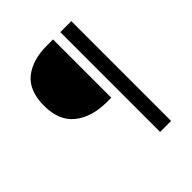

<svg xmlns="http://www.w3.org/2000/svg" viewBox="-201 -789 1001 1001"><g transform="rotate(-45 300.0 -288.0)"><path d="M350.1 -655.8V-226.1H317.9Q206.1 -226.6 139.2 -280.3Q72.3 -334 72.3 -444.3Q72.3 -554.7 135.7 -605.5Q199.2 -656.2 307.1 -655.8ZM403.8 80.1V-655.8H484.9V80.1Z"/></g></svg>

Font: SourceCodePro-Regular
Style: Regular
Weight: 400
Monospace: yes
Designer: Paul D. Hunt
Foundry: Adobe Systems Incorporated
Version: Version 1.009;PS 1.000;hotconv 1.0.70;makeotf.lib2.5.5900